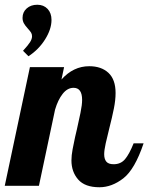

<svg xmlns="http://www.w3.org/2000/svg" viewBox="-58 -783 625 809"><path d="M39 -569Q61 -593 69 -606Q77 -619 77 -630Q77 -639 73 -645.5Q69 -652 59 -663Q48 -675 42.5 -685Q37 -695 37 -708Q37 -732 54.5 -747.5Q72 -763 99 -763Q126 -763 142.5 -745.5Q159 -728 159 -699Q159 -660 132 -617Q105 -574 62 -546ZM243 -107Q243 -128 248 -154.5Q253 -181 258.5 -206Q264 -231 266 -238Q274 -273 281 -307Q288 -341 288 -362Q288 -413 252 -413Q226 -413 206 -387.5Q186 -362 174 -321L106 0H-38L68 -500H212L201 -448Q251 -504 318 -504Q369 -504 399 -476Q429 -448 429 -391Q429 -362 422 -326.5Q415 -291 402 -240Q394 -209 387.5 -179.5Q381 -150 381 -133Q381 -113 390 -102Q399 -91 421 -91Q451 -91 469 -112.5Q487 -134 505 -179H547Q510 -69 461.5 -31.5Q413 6 361 6Q300 6 271.5 -26.5Q243 -59 243 -107Z"/></svg>

Font: Lobster
Style: Regular
Weight: 400
Designer: Impallari Type
Foundry: Impallari Type
Version: Version 2.100